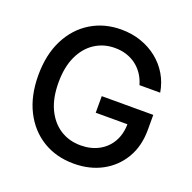

<svg xmlns="http://www.w3.org/2000/svg" viewBox="-131 -868 1007 1009"><g transform="rotate(20 372.5 -364.0)"><path d="M384.3 10.3Q285.6 10.3 210.7 -35.6Q135.7 -81.5 93.5 -165.3Q51.3 -249 51.3 -363.3Q51.3 -479 94 -563Q136.7 -647 211.2 -692.4Q285.6 -737.8 380.4 -737.8Q439.5 -737.8 490.7 -720.2Q542 -702.6 582.5 -670.4Q623 -638.2 649.4 -593.8Q675.8 -549.3 684.6 -495.6H568.8Q559.6 -527.8 542.5 -553.5Q525.4 -579.1 501.5 -597.4Q477.5 -615.7 447.5 -625.5Q417.5 -635.3 381.8 -635.3Q319.3 -635.3 270 -603.3Q220.7 -571.3 192.4 -510.7Q164.1 -450.2 164.1 -363.8Q164.1 -277.3 192.4 -217Q220.7 -156.7 270.5 -124.5Q320.3 -92.3 385.3 -92.3Q442.9 -92.3 486.8 -116.2Q530.8 -140.1 555.2 -183.3Q579.6 -226.6 579.6 -285.2L609.4 -280.8H402.3V-373.5H690.4V-289.6Q690.4 -198.7 650.6 -131.3Q610.8 -64 542 -26.9Q473.1 10.3 384.3 10.3Z"/></g></svg>

Font: V-Inter
Style: Medium-500
Weight: 500
Designer: Rasmus Andersson
Foundry: rsms
Version: Version 4.000;git-4146feb